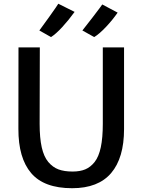

<svg xmlns="http://www.w3.org/2000/svg" viewBox="-20 -996 759 1024"><path d="M364.7 7.8Q214.8 7.8 146.2 -72.8Q77.6 -153.3 78.1 -308.6L78.6 -743.2H192.4L191.4 -335.4Q191.4 -260.7 202.6 -210.4Q213.9 -160.2 237.5 -132.1Q261.2 -104 292 -92.5Q322.8 -81.1 367.2 -81.1Q406.7 -81.1 434.8 -92.8Q462.9 -104.5 484.9 -132.3Q506.8 -160.2 517.6 -210.7Q528.3 -261.2 528.3 -335.4V-743.2H641.6V-307.6Q641.6 -153.8 572.8 -73Q503.9 7.8 364.7 7.8ZM252 -798.3 189.9 -833.5Q194.3 -838.4 241.5 -904.5Q288.6 -970.7 291 -976.1L377.9 -932.6Q346.2 -888.7 311.8 -851.3Q277.3 -814 252 -798.3ZM482.4 -798.3 419.4 -833.5Q423.8 -837.9 473.1 -902.3Q522.5 -966.8 525.4 -972.2L607.4 -928.7Q580.1 -889.2 544.7 -851.8Q509.3 -814.5 482.4 -798.3Z"/></svg>

Font: HaufeMerriweatherSans
Style: Regular
Weight: 400
Designer: Eben Sorkin ( eben@eyebytes.com )
Foundry: Eben Sorkin
Version: Version 1.56